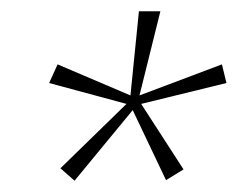

<svg xmlns="http://www.w3.org/2000/svg" viewBox="-20 -760 421 340"><path d="M87 -462 204 -576 67 -613 82 -646 211 -591 226 -740H264L227 -591L373 -646L381 -613L230 -576L305 -460L274 -441L215 -565L112 -440Z"/></svg>

Font: Spectral SC ExtraLight
Style: Italic
Weight: 275
Italic angle: -10°
Designer: Jean-Baptiste Levee
Foundry: Production Type
Version: Version 2.001